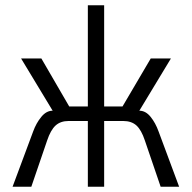

<svg xmlns="http://www.w3.org/2000/svg" viewBox="-20 -710 729 730"><path d="M27.8 0 106 -210Q117.7 -242.2 137 -265.6Q156.2 -289.1 180.2 -289.1L60.1 -487.8H137.2L243.2 -305.2H314V-689.9H376V-305.2H445.8L553.2 -487.8H629.9L509.8 -289.1Q533.7 -289.1 552.5 -265.9Q571.3 -242.7 583 -210L661.1 0H590.8L530.8 -175.8Q517.6 -215.8 498.8 -232.9Q480 -250 448.2 -250H376V0H314V-250H241.2Q210 -250 191.2 -232.7Q172.4 -215.3 159.2 -175.8L99.1 0Z"/></svg>

Font: HK Grotesk Light
Style: Regular
Weight: 300
Designer: Alfredo Marco Pradil and Stefan Peev
Foundry: Hanken Design Co.
Version: Version 1.045;PS 001.045;hotconv 1.0.88;makeotf.lib2.5.64775